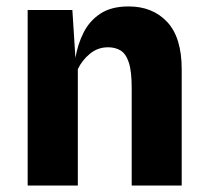

<svg xmlns="http://www.w3.org/2000/svg" viewBox="-20 -577 646 597"><path d="M66 0V-546H205L214.5 -397Q221.5 -439 239.8 -475.5Q258 -512 292 -534.5Q326 -557 380 -557Q454.5 -557 499.8 -508.8Q545 -460.5 545 -361.5V0H389.5V-303.5Q389.5 -355.5 380.5 -382.8Q371.5 -410 355 -420Q338.5 -430 316 -430Q284 -430 259.5 -409.8Q235 -389.5 222 -362V0Z"/></svg>

Font: Spline Sans
Style: Bold
Weight: 700
Designer: Eben Sorkin, Mirko Velimirovic
Foundry: Sorkin Type
Version: Version 1.000; ttfautohint (v1.8.3)